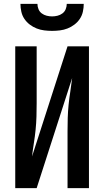

<svg xmlns="http://www.w3.org/2000/svg" viewBox="-20 -975 540 995"><path d="M59 0V-735H170V-441Q170 -406 169 -371.5Q168 -337 164.5 -302.5Q161 -268 155.5 -233.5Q150 -199 146 -164L330 -735H441V0H330V-294Q330 -329 331 -363.5Q332 -398 335.5 -432.5Q339 -467 344.5 -501.5Q350 -536 354 -571L170 0ZM250 -815Q230 -815 209.5 -817.5Q189 -820 170 -827.5Q151 -835 134.5 -847.5Q118 -860 106.5 -877Q95 -894 90.5 -914.5Q86 -935 86 -955H174Q174 -941 179.5 -927.5Q185 -914 196.5 -905.5Q208 -897 222 -893.5Q236 -890 250 -890Q264 -890 278 -893.5Q292 -897 303.5 -905.5Q315 -914 320.5 -927.5Q326 -941 326 -955H414Q414 -935 409.5 -914.5Q405 -894 393.5 -877Q382 -860 365.5 -847.5Q349 -835 330 -827.5Q311 -820 290.5 -817.5Q270 -815 250 -815Z"/></svg>

Font: Iosevka SS04
Style: Bold
Weight: 700
Monospace: yes
Designer: Belleve Invis
Foundry: Belleve Invis
Version: Version 19.0.0; ttfautohint (v1.8.4)